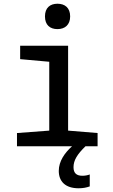

<svg xmlns="http://www.w3.org/2000/svg" viewBox="-20 -784 603 1029"><path d="M288 -628C328 -628 356 -651 356 -696C356 -742 328 -764 288 -764C248 -764 221 -742 221 -696C221 -650 248 -628 288 -628ZM71 0H366C327 35 295 80 295 132C295 188 330 225 401 225C426 225 444 221 461 215V151C451 155 436 158 422 158C390 158 374 144 374 112C374 75 394 43 438 0H503V-71L345 -84V-539H88V-467L244 -453V-84L71 -71Z"/></svg>

Font: Noto Sans Mono SemiCondensed Medium
Style: Regular
Weight: 500
Width: 4
Designer: Monotype Design Team
Foundry: Monotype Imaging Inc.
Version: Version 2.014